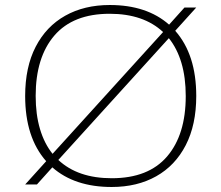

<svg xmlns="http://www.w3.org/2000/svg" viewBox="-20 -737 884 767"><path d="M418.5 -717Q566.5 -717 655.5 -638.5L717 -707H764L680 -614Q764 -519 764 -353.5Q764 -238.5 722 -157Q680 -75.5 604 -32.8Q528 10 426 10Q278 10 189 -68.5L127.5 0H80.5L164.5 -93Q80.5 -188 80.5 -353.5Q80.5 -469 122.5 -550.2Q164.5 -631.5 240.5 -674.2Q316.5 -717 418.5 -717ZM122.5 -354Q122.5 -279.5 139.8 -221.5Q157 -163.5 190 -122.5L631.5 -609Q553.5 -682 418 -682Q272 -682 197.2 -595Q122.5 -508 122.5 -354ZM426.5 -25Q573 -25 647.5 -112Q722 -199 722 -353Q722 -427.5 704.8 -485.5Q687.5 -543.5 654.5 -584.5L213 -98Q291 -25 426.5 -25Z"/></svg>

Font: Newsreader 6pt ExtraLight
Style: Regular
Weight: 275
Designer: Hugues Gentile
Foundry: Production Type
Version: Version 1.003; ttfautohint (v1.8.3)